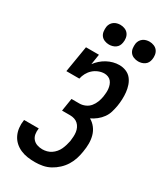

<svg xmlns="http://www.w3.org/2000/svg" viewBox="-233 -1043 976 1141"><g transform="rotate(30 254.5 -472.5)"><path d="M208 8Q182 8 157 4.5Q132 1 109 -9Q86 -19 68 -35.5Q50 -52 39.5 -74Q29 -96 26 -121.5Q23 -147 27 -173L28 -177H128V-175Q125 -156 128 -137.5Q131 -119 142.5 -105.5Q154 -92 171.5 -86Q189 -80 208 -80Q223 -80 238.5 -84Q254 -88 267.5 -97Q281 -106 292 -119Q303 -132 309.5 -146.5Q316 -161 320.5 -176Q325 -191 328 -206Q330 -222 331 -237.5Q332 -253 330 -268Q328 -283 321.5 -296.5Q315 -310 304.5 -319.5Q294 -329 280 -333.5Q266 -338 250 -338H195L209 -426H264Q283 -426 302.5 -434.5Q322 -443 335 -459Q348 -475 355.5 -494.5Q363 -514 366 -533Q368 -547 369 -560.5Q370 -574 368.5 -587.5Q367 -601 362.5 -613.5Q358 -626 350 -635.5Q342 -645 329.5 -650Q317 -655 304 -655Q284 -655 264 -647Q244 -639 228.5 -625Q213 -611 203 -592.5Q193 -574 189 -554H100L130 -735H219L208 -664Q220 -681 237 -696Q254 -711 273.5 -721.5Q293 -732 314 -737.5Q335 -743 356 -743Q380 -743 402 -734Q424 -725 438 -707.5Q452 -690 459.5 -668Q467 -646 469.5 -622.5Q472 -599 471 -574.5Q470 -550 466 -526Q462 -504 455.5 -482Q449 -460 435 -440.5Q421 -421 402 -406Q383 -391 362 -381Q385 -368 401 -347Q417 -326 424 -300.5Q431 -275 431 -247.5Q431 -220 426 -192V-191Q422 -165 414 -139.5Q406 -114 391.5 -90.5Q377 -67 356 -47.5Q335 -28 311 -15Q287 -2 260.5 3Q234 8 208 8ZM440 -817Q424 -817 409 -823Q394 -829 385 -841Q376 -853 374 -869Q372 -885 374 -901Q376 -913 382 -923Q388 -933 397.5 -940Q407 -947 418.5 -950Q430 -953 441 -953Q457 -953 472 -947Q487 -941 496 -929Q505 -917 507.5 -901Q510 -885 507 -869Q505 -857 499.5 -847Q494 -837 484 -830Q474 -823 462.5 -820Q451 -817 440 -817ZM240 -817Q224 -817 209 -823Q194 -829 185 -841Q176 -853 174 -869Q172 -885 174 -901Q176 -913 182 -923Q188 -933 197.5 -940Q207 -947 218.5 -950Q230 -953 241 -953Q257 -953 272 -947Q287 -941 296 -929Q305 -917 307.5 -901Q310 -885 307 -869Q305 -857 299.5 -847Q294 -837 284 -830Q274 -823 262.5 -820Q251 -817 240 -817Z"/></g></svg>

Font: Iosevka Curly Slab Semibold
Style: Italic
Weight: 600
Italic angle: -9°
Monospace: yes
Designer: Belleve Invis
Foundry: Belleve Invis
Version: Version 22.1.2; ttfautohint (v1.8.4)